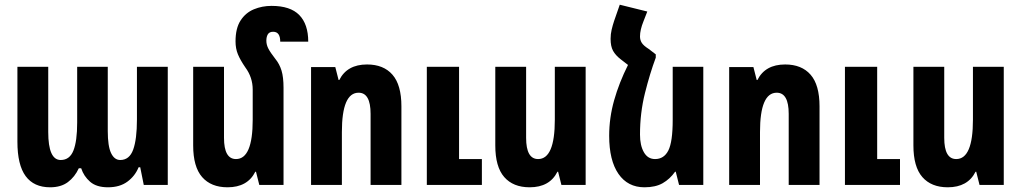

<svg xmlns="http://www.w3.org/2000/svg" viewBox="-20 -786 4341 816"><path d="M193 10Q124 10 89 -37.5Q54 -85 54 -184V-502H185V-225Q185 -106 238 -106Q276 -106 292 -146Q308 -186 308 -265V-502H438V-229Q438 -165 452 -135.5Q466 -106 491 -106Q530 -106 546 -150Q562 -194 562 -278V-502H693V0H591L576 -75H569Q554 -38 521.5 -14Q489 10 439 10Q390 10 363 -13.5Q336 -37 325 -71H315Q298 -34 268.5 -12Q239 10 193 10Z M1185 -413V0H1082L1068 -56H1065Q1032 10 947 10Q877 10 839 -33.5Q801 -77 801 -168V-502H932V-200Q932 -110 983 -110Q1054 -110 1054 -277V-405Q1054 -457 1023 -499Q1001 -531 991 -555.5Q981 -580 981 -610Q981 -666 1002.5 -699Q1024 -732 1059 -746.5Q1094 -761 1134 -761Q1214 -761 1252 -722Q1290 -683 1290 -609H1171Q1171 -651 1141 -651Q1125 -651 1118.5 -640.5Q1112 -630 1112 -613Q1112 -596 1120.5 -579.5Q1129 -563 1150 -536Q1168 -514 1176.5 -486Q1185 -458 1185 -413Z M1302 0V-501H1405L1419 -446H1422Q1455 -512 1540 -512Q1610 -512 1648 -468.5Q1686 -425 1686 -334V0H1555V-302Q1555 -392 1504 -392Q1433 -392 1433 -225V0ZM1794 0V-502H1931V-110H2028V0Z M2469 -502V0H2366L2352 -56H2349Q2316 10 2231 10Q2161 10 2123 -33.5Q2085 -77 2085 -168V-502H2216V-200Q2216 -110 2267 -110Q2338 -110 2338 -277V-502Z M2767 -555V-541Q2742 -474 2721 -390Q2700 -306 2700 -214Q2700 -168 2716.5 -139Q2733 -110 2764 -110Q2802 -110 2820.5 -146.5Q2839 -183 2839 -277V-502H2969V0H2866L2852 -56H2849Q2827 -25 2796.5 -7.5Q2766 10 2719 10Q2648 10 2608.5 -47Q2569 -104 2569 -209Q2569 -285 2590 -359.5Q2611 -434 2649 -510L2618 -534Q2596 -551 2585.5 -570Q2575 -589 2575 -621Q2575 -641 2579.5 -660Q2584 -679 2590 -697L2614 -766L2731 -737L2715 -696Q2700 -659 2700 -631Q2700 -616 2707.5 -604Q2715 -592 2737 -578Z M3079 0V-501H3182L3196 -446H3199Q3232 -512 3317 -512Q3387 -512 3425 -468.5Q3463 -425 3463 -334V0H3332V-302Q3332 -392 3281 -392Q3210 -392 3210 -225V0ZM3571 0V-502H3708V-110H3805V0Z M4246 -502V0H4143L4129 -56H4126Q4093 10 4008 10Q3938 10 3900 -33.5Q3862 -77 3862 -168V-502H3993V-200Q3993 -110 4044 -110Q4115 -110 4115 -277V-502Z"/></svg>

Font: Noto Sans Armenian ExtraCondensed
Style: Bold
Weight: 700
Width: 2
Designer: Monotype Design Team
Foundry: Monotype Imaging Inc.
Version: Version 2.008; ttfautohint (v1.8.4.7-5d5b)